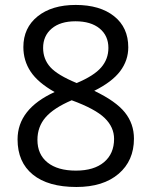

<svg xmlns="http://www.w3.org/2000/svg" viewBox="-20 -744 612 774"><path d="M285.2 -724.1Q382.8 -724.1 439.9 -678.7Q497.1 -633.3 497.1 -553.2Q497.1 -500.5 464.4 -457Q431.6 -413.6 359.9 -377.9Q446.8 -336.4 483.4 -290.8Q520 -245.1 520 -185.1Q520 -96.2 458 -43.2Q396 9.8 288.1 9.8Q173.8 9.8 112.3 -40.3Q50.8 -90.3 50.8 -182.1Q50.8 -304.7 200.2 -373Q132.8 -411.1 103.5 -455.3Q74.2 -499.5 74.2 -554.2Q74.2 -631.8 131.6 -678Q189 -724.1 285.2 -724.1ZM130.9 -180.2Q130.9 -121.6 171.6 -88.9Q212.4 -56.2 286.1 -56.2Q358.9 -56.2 399.4 -90.3Q439.9 -124.5 439.9 -184.1Q439.9 -231.4 401.9 -268.3Q363.8 -305.2 269 -339.8Q196.3 -308.6 163.6 -270.8Q130.9 -232.9 130.9 -180.2ZM284.2 -658.2Q223.1 -658.2 188.5 -628.9Q153.8 -599.6 153.8 -550.8Q153.8 -505.9 182.6 -473.6Q211.4 -441.4 289.1 -409.2Q358.9 -438.5 387.9 -472.2Q417 -505.9 417 -550.8Q417 -600.1 381.6 -629.2Q346.2 -658.2 284.2 -658.2Z"/></svg>

Font: f06187749
Style: Regular
Weight: 400
Foundry: Ascender Corporation
Version: Version 1.10